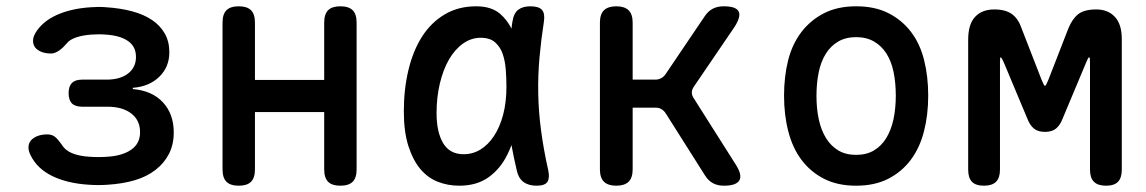

<svg xmlns="http://www.w3.org/2000/svg" viewBox="-20 -580 3640 610"><path d="M93 -476Q115 -512 160.5 -532.5Q206 -553 269 -557Q282 -558 293.5 -558Q305 -558 317 -557Q363 -554 400 -544Q437 -534 463 -516.5Q489 -499 503.5 -473.5Q518 -448 518 -414Q518 -367 486 -336Q454 -305 402 -301V-297Q463 -292 497.5 -255Q532 -218 532 -159Q532 -121 517 -91.5Q502 -62 474.5 -40.5Q447 -19 408.5 -7.5Q370 4 321 7Q307 8 292.5 8Q278 8 264 7Q195 3 146.5 -20.5Q98 -44 77 -87Q70 -101 70.5 -113Q71 -125 78 -133.5Q85 -142 98.5 -147.5Q112 -153 130 -153Q138 -153 144 -151Q150 -149 155 -145Q160 -141 165 -135Q170 -129 175 -122Q186 -103 208.5 -93.5Q231 -84 264 -82Q278 -81 292.5 -81Q307 -81 321 -82Q369 -85 397 -104.5Q425 -124 425 -160Q425 -198 397 -219.5Q369 -241 321 -241H241Q219 -241 208.5 -251.5Q198 -262 198 -284Q198 -306 208.5 -316.5Q219 -327 241 -327H318Q362 -327 387 -346.5Q412 -366 412 -399Q412 -432 387 -449.5Q362 -467 317 -470Q305 -471 293.5 -471Q282 -471 269 -470Q242 -468 221.5 -461Q201 -454 191 -441Q184 -433 178 -427.5Q172 -422 166.5 -418.5Q161 -415 155 -412.5Q149 -410 143 -410Q124 -410 111 -415.5Q98 -421 91.5 -429.5Q85 -438 85 -450.5Q85 -463 93 -476Z M739 10Q712 10 699.5 -2.5Q687 -15 687 -42V-508Q687 -535 699.5 -547.5Q712 -560 739 -560Q765 -560 777.5 -547.5Q790 -535 790 -508V-326H1010V-508Q1010 -535 1022.5 -547.5Q1035 -560 1061 -560Q1088 -560 1100.5 -547.5Q1113 -535 1113 -508V-42Q1113 -15 1100.5 -2.5Q1088 10 1061 10Q1035 10 1022.5 -2.5Q1010 -15 1010 -42V-224H790V-42Q790 -15 777.5 -2.5Q765 10 739 10Z M1439 10Q1403 10 1371 -2.5Q1339 -15 1315.5 -43Q1292 -71 1277.5 -116Q1263 -161 1263 -227Q1263 -296 1277.5 -357Q1292 -418 1320.5 -463Q1349 -508 1392.5 -534Q1436 -560 1493 -560Q1541 -560 1569 -536Q1591 -517 1605 -489Q1606 -500 1608 -511Q1612 -538 1626.5 -549Q1641 -560 1665 -560Q1692 -560 1702 -548.5Q1712 -537 1708 -511Q1699 -453 1694 -397Q1689 -341 1690 -283.5Q1691 -226 1699 -165.5Q1707 -105 1722 -38Q1727 -14 1719 -2Q1711 10 1685 10Q1659 10 1643 -2Q1627 -14 1622 -38Q1612 -80 1605 -119Q1599 -103 1592 -89Q1570 -44 1532.5 -17Q1495 10 1439 10ZM1453 -90Q1482 -90 1506.5 -105Q1531 -120 1549.5 -148Q1568 -176 1578.5 -215.5Q1589 -255 1589 -305Q1589 -330 1587 -357.5Q1585 -385 1577.5 -407.5Q1570 -430 1553.5 -445Q1537 -460 1507 -460Q1477 -460 1451 -441.5Q1425 -423 1406.5 -391Q1388 -359 1377.5 -315Q1367 -271 1367 -221Q1367 -160 1388 -125Q1409 -90 1453 -90Z M1938 10Q1912 10 1899 -2.5Q1886 -15 1886 -42V-508Q1886 -535 1899 -547.5Q1912 -560 1938 -560Q1964 -560 1977 -547.5Q1990 -535 1990 -508V-327H2062Q2072 -327 2080.5 -331.5Q2089 -336 2095 -345L2218 -527Q2229 -544 2244 -552Q2259 -560 2279 -560Q2318 -560 2326.5 -544Q2335 -528 2314 -495L2184 -304Q2178 -295 2178 -286Q2178 -277 2184 -268L2317 -58Q2339 -24 2329 -7Q2319 10 2280 10Q2260 10 2245 2Q2230 -6 2219 -24L2095 -220Q2089 -229 2081 -233.5Q2073 -238 2062 -238H1990V-42Q1990 -15 1977 -2.5Q1964 10 1938 10Z M2700 10Q2641 10 2598 -12Q2555 -34 2526.5 -72Q2498 -110 2484.5 -162.5Q2471 -215 2471 -276Q2471 -337 2484 -388.5Q2497 -440 2526 -478Q2555 -516 2598 -538Q2641 -560 2700 -560Q2760 -560 2803 -538Q2846 -516 2874.5 -478.5Q2903 -441 2916 -389Q2929 -337 2929 -276Q2929 -215 2915.5 -162.5Q2902 -110 2873.5 -72Q2845 -34 2802 -12Q2759 10 2700 10ZM2700 -88Q2733 -88 2756.5 -102Q2780 -116 2795.5 -141Q2811 -166 2818.5 -200.5Q2826 -235 2826 -276Q2826 -317 2819 -351Q2812 -385 2796.5 -409.5Q2781 -434 2757 -448Q2733 -462 2700 -462Q2667 -462 2643 -448Q2619 -434 2603.5 -409Q2588 -384 2581 -350Q2574 -316 2574 -275Q2574 -234 2581.5 -200Q2589 -166 2604.5 -141Q2620 -116 2643.5 -102Q2667 -88 2700 -88Z M3544 -41Q3544 -15 3532 -2.5Q3520 10 3494 10Q3468 10 3455.5 -2.5Q3443 -15 3443 -41V-382Q3443 -397 3441 -398H3440Q3437 -397 3431 -382L3356 -203Q3348 -182 3335 -171.5Q3322 -161 3300 -161Q3278 -161 3265 -171.5Q3252 -182 3244 -203L3169 -382Q3162 -398 3159 -398Q3157 -398 3157 -382V-41Q3157 -15 3144.5 -2.5Q3132 10 3106 10Q3080 10 3068 -2.5Q3056 -15 3056 -41V-454Q3056 -503 3078 -526.5Q3100 -550 3139 -550Q3158 -550 3172 -546Q3186 -542 3196 -534.5Q3206 -527 3213.5 -515.5Q3221 -504 3226 -489L3289 -327Q3297 -307 3300 -307Q3303 -307 3311 -327L3374 -489Q3386 -519 3405 -534.5Q3424 -550 3463 -550Q3500 -550 3522 -526.5Q3544 -503 3544 -456Z"/></svg>

Font: Maple Mono Medium
Style: Regular
Weight: 500
Monospace: yes
Designer: subframe7536
Version: Version 7.000